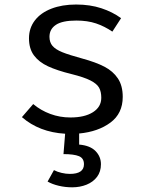

<svg xmlns="http://www.w3.org/2000/svg" viewBox="-20 -571 655 836"><path d="M324.6 10.3V58.5Q372.3 62.6 395.9 86.7Q419.5 110.8 419.5 144.1Q419.5 176.4 402.6 199Q385.6 221.5 356.9 233.1Q328.2 244.6 294.4 244.6Q264.1 244.6 235.9 237.9Q207.7 231.3 187.2 219.5L214.9 169.7Q229.2 177.4 248.2 181.8Q267.2 186.2 284.1 186.2Q345.6 186.2 345.6 144.1Q345.6 117.9 323.8 109Q302.1 100 256.4 100L263.6 11.3Q150.8 4.6 75.4 -61L124.6 -117.9Q157.4 -90.3 199 -74.9Q240.5 -59.5 286.7 -59.5Q348.7 -59.5 384.9 -82.6Q421 -105.6 421 -145.1Q421 -171.8 411.5 -189Q402.1 -206.2 374.1 -220.5Q346.2 -234.9 290.3 -248.7Q228.2 -264.1 189 -282.3Q149.7 -300.5 127.9 -329.7Q106.2 -359 106.2 -404.1Q106.2 -448.7 131.8 -482.1Q157.4 -515.4 203.8 -533.3Q250.3 -551.3 311.3 -551.3Q372.3 -551.3 421.3 -535.1Q470.3 -519 507.2 -491.8L469.2 -433.3Q435.4 -456.4 398.2 -469Q361 -481.5 312.3 -481.5Q251.3 -481.5 223.3 -462.8Q195.4 -444.1 195.4 -410.8Q195.4 -386.7 208.5 -371.3Q221.5 -355.9 251 -343.8Q280.5 -331.8 339 -315.9Q397.4 -300 434.9 -280.5Q472.3 -261 493.3 -229.5Q514.4 -197.9 514.4 -149.2Q514.4 -76.9 460.8 -37.2Q407.2 2.6 324.6 10.3Z"/></svg>

Font: Fira Code
Style: Regular
Weight: 400
Designer: Carrois Corporate, Edenspiekermann AG, Nikita Prokopov
Foundry: Carrois Corporate, Edenspiekermann AG, Nikita Prokopov
Version: Version 5.002